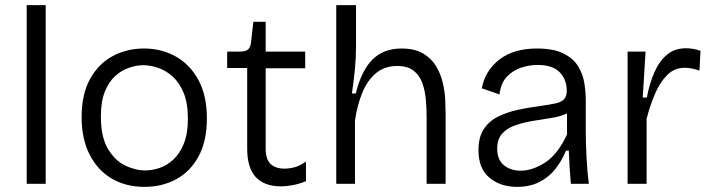

<svg xmlns="http://www.w3.org/2000/svg" viewBox="-20 -716 2770 748"><path d="M84 0V-696H158V0Z M543 12Q470 12 415 -20.5Q360 -53 329 -114Q298 -175 298 -260Q298 -349 331 -408.5Q364 -468 419 -497.5Q474 -527 541 -527Q610 -527 665.5 -495.5Q721 -464 753.5 -403.5Q786 -343 786 -255Q786 -167 754 -107.5Q722 -48 667 -18Q612 12 543 12ZM546 -52Q572 -52 601 -61.5Q630 -71 655 -94Q680 -117 696 -156Q712 -195 712 -254Q712 -314 695.5 -354Q679 -394 653 -417.5Q627 -441 596.5 -451.5Q566 -462 538 -462Q513 -462 484 -452.5Q455 -443 430 -421Q405 -399 389 -360.5Q373 -322 373 -262Q373 -183 400 -137Q427 -91 467 -71.5Q507 -52 546 -52Z M1075 10Q1010 10 976.5 -26Q943 -62 943 -137V-451H865V-515H913Q936 -515 946 -523Q956 -531 958 -552L967 -631H1015V-515H1169V-450H1015V-137Q1015 -95 1034.5 -77Q1054 -59 1088 -59Q1107 -59 1128 -64.5Q1149 -70 1172 -87V-10Q1144 1 1119.5 5.5Q1095 10 1075 10Z M1290 0V-696H1367V-535Q1367 -490 1362.5 -444.5Q1358 -399 1351 -352H1366Q1388 -441 1431 -484Q1474 -527 1544 -527Q1596 -527 1628.5 -507.5Q1661 -488 1679 -458Q1697 -428 1705 -393.5Q1713 -359 1714.5 -328Q1716 -297 1716 -278V0H1642V-263Q1642 -294 1639 -328Q1636 -362 1625.5 -392Q1615 -422 1591.5 -440.5Q1568 -459 1527 -459Q1479 -459 1445.5 -431.5Q1412 -404 1392 -356Q1372 -308 1363 -247V0Z M1994 12Q1930 12 1887 -23.5Q1844 -59 1844 -131Q1844 -182 1865 -213.5Q1886 -245 1921 -262Q1956 -279 1997 -288Q2038 -297 2078 -302Q2120 -308 2143.5 -313Q2167 -318 2177.5 -329.5Q2188 -341 2188 -363Q2188 -406 2160.5 -434.5Q2133 -463 2074 -463Q2044 -463 2012 -453Q1980 -443 1955.5 -418Q1931 -393 1926 -348L1857 -372Q1870 -441 1925.5 -484Q1981 -527 2072 -527Q2137 -527 2175.5 -507.5Q2214 -488 2232.5 -457.5Q2251 -427 2256.5 -392Q2262 -357 2262 -327V-207Q2262 -161 2265 -103Q2268 -45 2274 0H2204Q2201 -34 2199 -65.5Q2197 -97 2196 -129H2185Q2170 -92 2145 -59.5Q2120 -27 2082.5 -7.5Q2045 12 1994 12ZM2009 -51Q2053 -51 2102.5 -82Q2152 -113 2189 -192V-274Q2163 -262 2128 -256.5Q2093 -251 2056.5 -245Q2020 -239 1988 -228Q1956 -217 1936.5 -195.5Q1917 -174 1917 -136Q1917 -94 1943 -72.5Q1969 -51 2009 -51Z M2425 0V-515H2495L2484 -336H2500Q2510 -390 2529 -433.5Q2548 -477 2578 -502.5Q2608 -528 2653 -528Q2664 -528 2678 -526Q2692 -524 2709 -518L2705 -441Q2690 -446 2675.5 -449Q2661 -452 2648 -452Q2608 -452 2580 -424.5Q2552 -397 2532.5 -352Q2513 -307 2499 -253V0Z"/></svg>

Font: Bricolage Grotesque 10pt Light
Style: Regular
Weight: 300
Designer: Mathieu Triay
Foundry: Atelier Triay
Version: Version 1.000; ttfautohint (v1.8.4.7-5d5b);gftools[0.9.32]